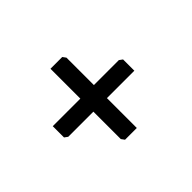

<svg xmlns="http://www.w3.org/2000/svg" viewBox="-91 -790 832 832"><g transform="rotate(-45 325.0 -374.0)"><path d="M352 -334V-151H280L269 -166V-334H115L100 -345V-414H269V-597H341L352 -582V-414H505L520 -403V-334Z"/></g></svg>

Font: TMT Limkin
Style: Regular
Weight: 400
Designer: Gabriel Drozdov
Version: Version 1.000;Glyphs 3.1.2 (3151)